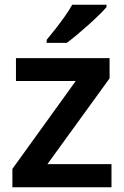

<svg xmlns="http://www.w3.org/2000/svg" viewBox="-20 -786 521 806"><path d="M448 0H32V-77L298 -446H47V-542H440V-457L179 -97H448ZM427 -756Q415 -742 394.5 -722Q374 -702 349.5 -680Q325 -658 301.5 -638.5Q278 -619 260 -606H176V-619Q192 -638 212 -663.5Q232 -689 251.5 -716.5Q271 -744 283 -766H427Z"/></svg>

Font: Noto Sans Thai SemiBold
Style: Regular
Weight: 600
Version: Version 2.001